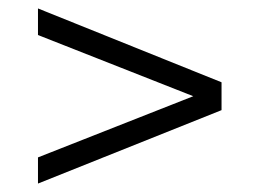

<svg xmlns="http://www.w3.org/2000/svg" viewBox="-20 -578 615 455"><path d="M70 -558V-495L438 -350L70 -205V-143L505 -317V-383Z"/></svg>

Font: Montserrat Lite
Style: Regular
Weight: 400
Designer: Julieta Ulanovsky
Foundry: Julieta Ulanovsky
Version: Version 7.200;PS 007.200;hotconv 1.0.88;makeotf.lib2.5.64775